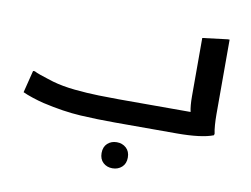

<svg xmlns="http://www.w3.org/2000/svg" viewBox="-80 -637 1288 987"><g transform="rotate(10 564.0 -144.0)"><path d="M75 -188H84Q95 -182 115 -175Q135 -168 154.5 -162Q174 -156 186 -152Q238 -137 303 -130.5Q368 -124 429.5 -122.5Q491 -121 534 -121H909Q902 -152 902 -202V-506L1032 -522H1042V-180Q1042 -160 1042 -132Q1042 -104 1044 -77Q1046 -50 1050 -32L1048 -24Q1018 -12 969.5 -6Q921 0 858 0H534Q444 0 355 -5Q266 -10 157 -35Q128 -42 96.5 -52.5Q65 -63 46 -72ZM495 166Q495 134 514.5 116Q534 98 563 98Q592 98 612 116Q632 134 632 166Q632 198 612 216Q592 234 563 234Q534 234 514.5 216Q495 198 495 166Z"/></g></svg>

Font: Kufam SemiBold
Style: Regular
Weight: 600
Designer: Wael Morcos, Artur Schmal
Foundry: Original Type
Version: Version 1.300; ttfautohint (v1.8.3)